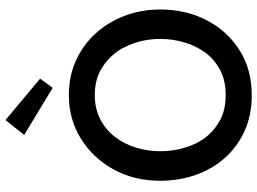

<svg xmlns="http://www.w3.org/2000/svg" viewBox="-142 -808 961 718"><g transform="rotate(-90 339.0 -448.5)"><path d="M343 12Q268 12 208.5 -15Q149 -42 107.5 -89Q66 -136 44.2 -198.2Q22.5 -260.5 22.5 -330.5Q22.5 -427.5 65 -504.8Q107.5 -582 180 -627Q252.5 -672 343 -672Q414.5 -672 473.2 -645Q532 -618 574.5 -570.8Q617 -523.5 640 -461.8Q663 -400 663 -330.5Q663 -234 622.8 -156.5Q582.5 -79 510.5 -33.5Q438.5 12 343 12ZM343 -85.5Q397 -85.5 436.5 -106.2Q476 -127 501.8 -162Q527.5 -197 540.2 -240.8Q553 -284.5 553 -330.5Q553 -398.5 524.2 -459.5Q495.5 -520.5 434 -554.5Q394.5 -575 343 -575Q291 -575 251.8 -554.2Q212.5 -533.5 186 -498.8Q159.5 -464 146.2 -420.2Q133 -376.5 133 -330.5Q133 -261 160.8 -200.2Q188.5 -139.5 250 -106Q289.5 -85.5 343 -85.5ZM370 -732.5 194 -839 249.5 -909 404.5 -779.5Z"/></g></svg>

Font: Lucymar Sans Medium
Style: Regular
Weight: 500
Foundry: The League of Moveable Type (original font) / Main changes by Cristiano Sobral with portions from Mirco Monsees
Version: Version 2.001;August 30, 2020;FontCreator 13.0.0.2681 64-bit